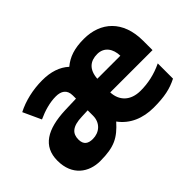

<svg xmlns="http://www.w3.org/2000/svg" viewBox="-94 -832 1114 1114"><g transform="rotate(-45 462.5 -275.0)"><path d="M647 -559C569 -559 517 -541 473 -504C432 -542 376 -560 307 -560C229 -560 154 -542 94 -511L145 -400C195 -423 247 -438 296 -438C339 -438 370 -420 370 -372V-346L278 -343C127 -337 39 -286 39 -167C39 -46 121 10 214 10C330 10 378 -17 441 -87C489 -21 565 10 652 10C742 10 795 -2 850 -30V-155C788 -125 727 -113 668 -113C585 -113 539 -161 536 -231H883V-308C883 -473 785 -559 647 -559ZM640 -442C697 -442 727 -397 728 -340H539C544 -412 583 -442 640 -442ZM322 -248 370 -250V-206C370 -147 327 -111 274 -111C236 -111 212 -126 212 -168C212 -215 238 -246 322 -248Z"/></g></svg>

Font: Noto Sans Gurmukhi ExtraBold
Style: Regular
Weight: 800
Designer: Jelle Bosma - Monotype Design Team
Foundry: Monotype Imaging Inc.
Version: Version 2.004